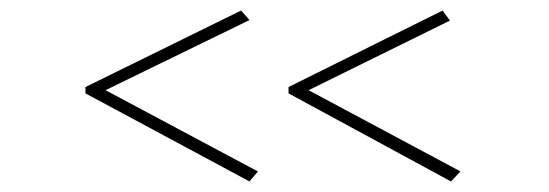

<svg xmlns="http://www.w3.org/2000/svg" viewBox="-20 -411 1040 364"><path d="M453 -67 142 -234V-246L437 -391L453 -373L180 -240L469 -86ZM835 -67 527 -234V-246L819 -391L833 -372L565 -240L853 -86Z"/></svg>

Font: Inconsolata UltraExpanded ExtraLight
Style: Regular
Weight: 200
Width: 9
Monospace: yes
Designer: Raph Levien, Cyreal, Brenton Simpson
Foundry: Raph Levien, Cyreal, Google
Version: Version 3.001; ttfautohint (v1.8.2.53-6de2)